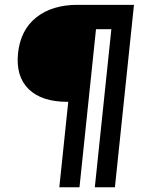

<svg xmlns="http://www.w3.org/2000/svg" viewBox="-20 -668 640 814"><path d="M265.7 -236.3Q156.8 -236.3 101.6 -290.1Q46.5 -343.9 56.4 -442Q66.8 -541 134 -594.3Q201.2 -647.5 308.7 -647.5H532.1L521.5 -544.2H360.5L328.1 -236.3ZM231.5 126 312.3 -647.5H397.8L317 126ZM382 126 462.9 -647.5H548L467.2 126Z"/></svg>

Font: Karla
Style: Italic
Weight: 400
Italic angle: -8°
Designer: Jonathan Pinhorn
Version: Version 2.004;gftools[0.9.33]